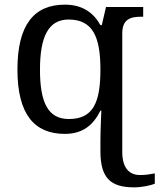

<svg xmlns="http://www.w3.org/2000/svg" viewBox="-20 -566 686 826"><path d="M557 240C589 240 629 232 646 224V180C625 184 606 187 582 187C536 187 506 156 506 88V-422C506 -485 543 -494 588 -494H596V-536H436L418 -458H412C383 -510 336 -546 259 -546C127 -546 55 -460 55 -267C55 -75 127 10 259 10C337 10 382 -29 412 -90H416C416 -90 412 -5 412 40V85C412 200 456 240 557 240ZM276 -54C187 -54 152 -124 152 -266C152 -406 187 -482 275 -482C380 -482 412 -406 412 -267C412 -123 380 -54 276 -54Z"/></svg>

Font: Noto Serif
Style: Regular
Weight: 400
Designer: Monotype Design Team
Foundry: Monotype Imaging Inc.
Version: Version 2.015